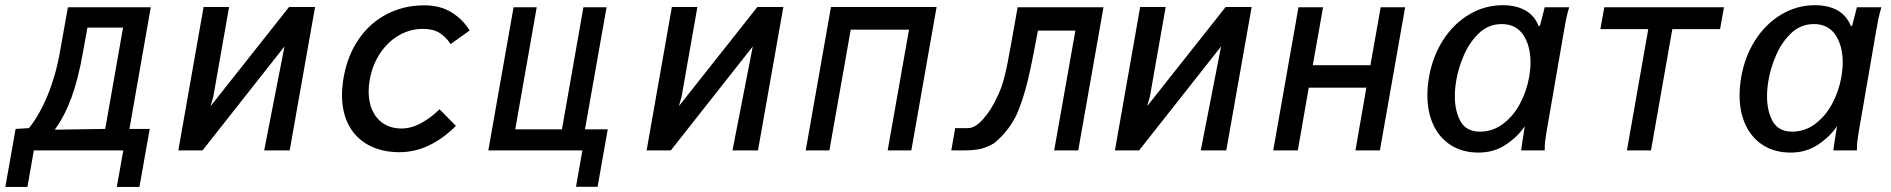

<svg xmlns="http://www.w3.org/2000/svg" viewBox="-48 -578 7268 738"><path d="M12 -82.5 63.5 -85.5Q104 -136.5 135.5 -212.8Q167 -289 183.5 -384.5L213 -550H531.5L449.5 -82.5H527.5L488 140.5H401L426 0H82L57.5 140.5H-27.5ZM356.5 -82.5 425 -472H288L270 -372Q252.5 -273.5 226.5 -202.5Q200.5 -131.5 162.5 -79.5Z M734.5 -551H832.5L772 -207L761.5 -170L1063 -551H1163L1065.5 0H967.5L1045.5 -399.5L730.5 0H637.5Z M1266.5 -213Q1266.5 -242.5 1273 -281.5Q1288 -365.5 1331.2 -428Q1374.5 -490.5 1439.5 -524Q1504.5 -557.5 1582.5 -557.5Q1646 -557.5 1690 -529Q1734 -500.5 1757 -460.5L1684 -408.5Q1665.5 -437 1640.8 -452Q1616 -467 1578 -467Q1528.5 -467 1485.5 -442.2Q1442.5 -417.5 1412.8 -372.8Q1383 -328 1373 -270.5Q1369 -250 1369 -226Q1369 -182.5 1384.8 -150.5Q1400.5 -118.5 1429 -101.2Q1457.5 -84 1494 -84Q1533.5 -84 1572 -105.5Q1610.5 -127 1641.5 -158L1704.5 -94Q1602.5 7 1487.5 7Q1421 7 1371 -19Q1321 -45 1293.8 -94.5Q1266.5 -144 1266.5 -213Z M2190.5 0H1829L1926 -550H2015L1932.5 -81H2112L2194.5 -550H2283.5L2200.5 -81H2288L2249 140H2166Z M2534.5 -551H2632.5L2572 -207L2561.5 -170L2863 -551H2963L2865.5 0H2767.5L2845.5 -399.5L2530.5 0H2437.5Z M3146 -551H3552L3455 0H3364L3446 -464H3222L3140 0H3049Z M3623.5 -85.5H3672.5Q3700.5 -85.5 3731.2 -120.5Q3762 -155.5 3783 -201.5Q3800.5 -235.5 3812 -279.2Q3823.5 -323 3837 -401L3863.5 -550H4193.5L4096.5 0H4004L4085.5 -460.5H3941.5L3926 -379Q3910 -294.5 3894.8 -238.8Q3879.5 -183 3860 -138Q3841.5 -101 3820 -74.5Q3798.5 -48 3773 -27.5Q3747 -12 3721.8 -6Q3696.5 0 3660.5 0H3608.5Z M4334.5 -551H4432.5L4372 -207L4361.5 -170L4663 -551H4763L4665.5 0H4567.5L4645.5 -399.5L4330.5 0H4237.5Z M4943 -550H5037.5L4998 -327.5H5219.5L5259 -550H5353L5256 0H5162L5204 -241H4982.5L4940.5 0H4846Z M5438.5 -212Q5438.5 -245 5444.5 -280Q5458 -359.5 5498.2 -422.8Q5538.5 -486 5598.5 -522Q5658.5 -558 5728.5 -558Q5780 -558 5815.5 -537.8Q5851 -517.5 5866.5 -477L5871.5 -480L5889.5 -550H5983.5Q5976 -525 5971.5 -503.2Q5967 -481.5 5962.5 -453.5L5896 -68.5Q5892 -44.5 5890.8 -32.8Q5889.5 -21 5889.5 0H5799Q5800.5 -14 5803 -29.8Q5805.5 -45.5 5808 -61L5813 -93Q5786 -52.5 5740 -22Q5694 8.5 5635.5 8.5Q5574.5 8.5 5530 -19.2Q5485.5 -47 5462 -96.8Q5438.5 -146.5 5438.5 -212ZM5830 -283.5Q5835 -314.5 5835 -337.5Q5835 -402 5807 -443.8Q5779 -485.5 5724 -485.5Q5674 -485.5 5637.2 -450.8Q5600.5 -416 5579 -366.2Q5557.5 -316.5 5549.5 -269Q5544 -236 5544 -208.5Q5544 -150.5 5566.2 -111.2Q5588.5 -72 5640.5 -72Q5689 -72 5728.8 -101.5Q5768.5 -131 5794.5 -179.5Q5820.5 -228 5830 -283.5Z M6287.5 -466H6103.5L6118.5 -550H6578.5L6563.5 -466H6380L6298 0H6205.5Z M6638.5 -212Q6638.5 -245 6644.5 -280Q6658 -359.5 6698.2 -422.8Q6738.5 -486 6798.5 -522Q6858.5 -558 6928.5 -558Q6980 -558 7015.5 -537.8Q7051 -517.5 7066.5 -477L7071.5 -480L7089.5 -550H7183.5Q7176 -525 7171.5 -503.2Q7167 -481.5 7162.5 -453.5L7096 -68.5Q7092 -44.5 7090.8 -32.8Q7089.5 -21 7089.5 0H6999Q7000.5 -14 7003 -29.8Q7005.5 -45.5 7008 -61L7013 -93Q6986 -52.5 6940 -22Q6894 8.5 6835.5 8.5Q6774.5 8.5 6730 -19.2Q6685.5 -47 6662 -96.8Q6638.5 -146.5 6638.5 -212ZM7030 -283.5Q7035 -314.5 7035 -337.5Q7035 -402 7007 -443.8Q6979 -485.5 6924 -485.5Q6874 -485.5 6837.2 -450.8Q6800.5 -416 6779 -366.2Q6757.5 -316.5 6749.5 -269Q6744 -236 6744 -208.5Q6744 -150.5 6766.2 -111.2Q6788.5 -72 6840.5 -72Q6889 -72 6928.8 -101.5Q6968.5 -131 6994.5 -179.5Q7020.5 -228 7030 -283.5Z"/></svg>

Font: JuliaMono Medium
Style: Italic
Weight: 500
Italic angle: -9°
Monospace: yes
Designer: cormullion
Foundry: corm
Version: Version 0.054; ttfautohint (v1.8.4)